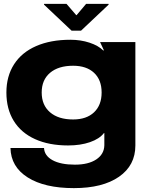

<svg xmlns="http://www.w3.org/2000/svg" viewBox="-20 -737 741 990"><path d="M361 233Q210 233 123 178Q36 123 34 26H207Q209 66 251 89Q293 112 366 112Q436 112 476.5 85Q517 58 518 12V-51H516Q493 -21 444 -4Q395 13 331 13Q233 13 161 -19.5Q89 -52 51 -113.5Q13 -175 13 -260Q13 -344 52.5 -405.5Q92 -467 166.5 -499.5Q241 -532 343 -532Q396 -532 441.5 -517Q487 -502 512 -477H516L496 -520H678V13Q678 116 593.5 174.5Q509 233 361 233ZM357 -121Q426 -121 465 -158Q504 -195 504 -260Q504 -325 465 -361.5Q426 -398 357 -398Q281 -398 238 -361.5Q195 -325 195 -260Q195 -195 238 -158Q281 -121 357 -121ZM540 -713 398 -579H349L207 -713V-717H323L373 -659H375L424 -717H540Z"/></svg>

Font: Non Bureau Extended
Style: Bold
Weight: 700
Width: 7
Designer: Jona Saucedo
Foundry: Non Foundry
Version: Version 1.000; ttfautohint (v1.8.4)